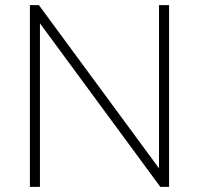

<svg xmlns="http://www.w3.org/2000/svg" viewBox="-20 -725 772 745"><path d="M96 0V-705H131L619 -42H597V-705H636V0H602L114 -663H135V0Z"/></svg>

Font: Nunito Sans 12pt ExtraLight
Style: Regular
Weight: 200
Designer: Vernon Adams
Foundry: Vernon Adams
Version: Version 3.101;gftools[0.9.27]